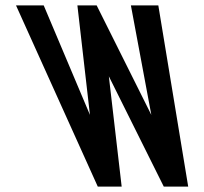

<svg xmlns="http://www.w3.org/2000/svg" viewBox="-20 -687 752 707"><path d="M583 0H673L563 -667H462L537.2 -264L336 -667H265L311.2 -264L141 -667H39L340 0H428L380.8 -406Z"/></svg>

Font: Din Kursivschrift
Style: LeftEng
Weight: 400
Version: Version 1.089